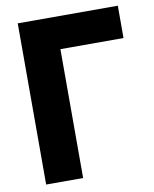

<svg xmlns="http://www.w3.org/2000/svg" viewBox="-82 -791 686 854"><g transform="rotate(-10 260.5 -364.0)"><path d="M57 0V-728H509V-582H224V0Z"/></g></svg>

Font: Murecho
Style: Bold
Weight: 700
Designer: Neil Summerour
Foundry: Positype
Version: Version 1.010; ttfautohint (v1.8.3)